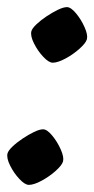

<svg xmlns="http://www.w3.org/2000/svg" viewBox="-31 -519 264 539"><path d="M50 0Q39 0 23.5 -16.5Q8 -33 -2.5 -54Q-13 -75 -10 -88Q-8 -96 4 -107.5Q16 -119 32.5 -130Q49 -141 64.5 -148.5Q80 -156 90 -156Q101 -156 115.5 -138.5Q130 -121 139.5 -99.5Q149 -78 146 -66Q143 -55 125 -39Q107 -23 85.5 -11.5Q64 0 50 0ZM117 -343Q106 -343 90.5 -359.5Q75 -376 64.5 -397Q54 -418 57 -431Q59 -439 71 -450.5Q83 -462 99.5 -473Q116 -484 131.5 -491.5Q147 -499 157 -499Q168 -499 182.5 -481.5Q197 -464 206.5 -442.5Q216 -421 213 -409Q210 -398 192 -382Q174 -366 152.5 -354.5Q131 -343 117 -343Z"/></svg>

Font: Texturina 72pt 72pt Regular
Style: Bold Italic
Weight: 700
Italic angle: -11°
Designer: Guillermo Torres Carreño
Foundry: Omnibus-Type
Version: Version 1.002; ttfautohint (v1.8.3)